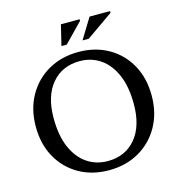

<svg xmlns="http://www.w3.org/2000/svg" viewBox="-124 -967 1016 1087"><g transform="rotate(-15 384.0 -423.5)"><path d="M385.5 -681Q484.5 -681 561 -637.2Q637.5 -593.5 680.5 -515.8Q723.5 -438 723.5 -336Q723.5 -234 679.8 -155.8Q636 -77.5 559 -33.2Q482 11 382.5 11Q283 11 206.8 -32.8Q130.5 -76.5 87.2 -154.2Q44 -232 44 -334Q44 -436 87.8 -514.2Q131.5 -592.5 208.8 -636.8Q286 -681 385.5 -681ZM388.5 -41Q491.5 -41 552.5 -113.5Q613.5 -186 613.5 -315.5Q613.5 -416.5 583.5 -486.2Q553.5 -556 500.8 -592.5Q448 -629 379.5 -629Q276.5 -629 215.2 -556.5Q154 -484 154 -354.5Q154 -253.5 184 -183.8Q214 -114 267 -77.5Q320 -41 388.5 -41ZM426 -738 499.5 -858H619.5V-848L462.5 -738ZM302.5 -738 331.5 -858H441V-848.5L333.5 -738Z"/></g></svg>

Font: Newsreader Text Medium
Style: Regular
Weight: 500
Designer: Hugues Gentile
Foundry: Production Type
Version: Version 1.002